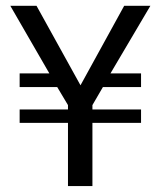

<svg xmlns="http://www.w3.org/2000/svg" viewBox="-20 -624 540 644"><path d="M14.6 -604.5H102.5L250 -337.9L396.5 -604.5H484.4L350.6 -377.9H453.1V-332H325.2L290 -271.5V-256.8H453.1V-211.9H290V0H208V-211.9H45.9V-256.8H208V-271.5L171.9 -332H45.9V-377.9H145.5Z"/></svg>

Font: BabelStone Xiangqi
Style: Regular
Weight: 400
Designer: Andrew West
Foundry: BabelStone
Version: Version 11.000 June 09, 2018